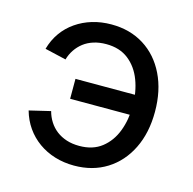

<svg xmlns="http://www.w3.org/2000/svg" viewBox="-87 -636 738 736"><g transform="rotate(15 281.5 -268.0)"><path d="M268.1 11.7Q227.5 11.7 191.7 0.7Q155.8 -10.3 126.5 -31.2Q97.2 -52.2 76.7 -81.5Q56.2 -110.8 45.9 -147.5L129.9 -167.5Q135.7 -145.5 147.7 -126.7Q159.7 -107.9 177.2 -94.5Q194.8 -81.1 217.5 -73.7Q240.2 -66.4 268.1 -66.4Q321.8 -66.4 356.9 -94Q392.1 -121.6 409.4 -167.2Q426.8 -212.9 426.8 -267.6Q426.8 -322.8 409.4 -368.7Q392.1 -414.6 356.9 -442.4Q321.8 -470.2 268.1 -470.2Q240.7 -470.2 218.3 -463.1Q195.8 -456.1 178.7 -442.9Q161.6 -429.7 149.7 -411.9Q137.7 -394 131.8 -373L47.4 -392.6Q57.6 -429.2 78.1 -458Q98.6 -486.8 127.7 -506.8Q156.7 -526.9 192.1 -537.6Q227.5 -548.3 268.1 -548.3Q341.8 -548.3 397.5 -513.4Q453.1 -478.5 484.1 -415Q515.1 -351.6 515.1 -267.6Q515.1 -184.1 484.1 -121.1Q453.1 -58.1 397.5 -23.2Q341.8 11.7 268.1 11.7ZM441.4 -231.9H188V-311H441.4Z"/></g></svg>

Font: Inter 17pt
Style: Regular
Weight: 400
Version: Version 4.001;git-66647c0bb